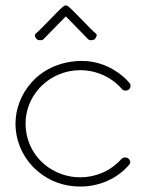

<svg xmlns="http://www.w3.org/2000/svg" viewBox="-20 -686 547 706"><path d="M213.4 -662.9C188.9 -642.7 135.4 -582.3 111 -562.1C105.2 -557.3 109.3 -548.7 114.1 -543C118.9 -537.2 133.4 -536.3 139.2 -541.1L222 -625.8L304.8 -541.1C310.5 -536.3 324.1 -537.2 328.9 -543C333.7 -548.7 338.8 -557.3 333 -562.1C308.6 -582.3 255.1 -642.7 230.6 -662.9C225.4 -667.2 218.6 -667.2 213.4 -662.9ZM282 -462C213 -462 144 -437 96 -383C57 -339 37 -285 37 -231C37 -167 65 -102 118 -57C163 -18 219 0 275 0C341 0 408 -26 454 -79C457 -82 459 -86 459 -90C459 -95 456 -100 452 -103C449 -106 445 -107 440 -107C435 -107 430 -105 426 -101C387 -57 331 -34 275 -34C228 -34 181 -50 143 -82C97 -121 74 -176 74 -231C74 -277 90 -323 124 -361C164 -405 219 -428 275 -428C322 -428 369 -412 407 -380C415 -373 421 -367 428 -359C432 -354 438 -352 445 -353C451 -354 457 -358 459 -364C460 -366 460 -368 460 -370C460 -374 459 -378 456 -381C448 -390 441 -398 432 -405C389 -442 335 -462 282 -462Z"/></svg>

Font: LetsTrace
Style: basic
Weight: 500
Version: Version 002.000